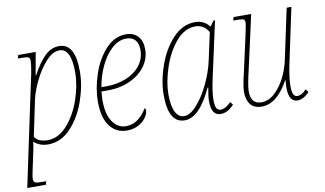

<svg xmlns="http://www.w3.org/2000/svg" viewBox="-98 -715 1903 1124"><g transform="rotate(-10 853.5 -153.0)"><path d="M120 -420Q129 -467 129 -492Q129 -507 120 -511.5Q111 -516 78 -516H58L63 -536H167L143 -401H146Q184 -472 222 -509Q260 -546 307 -546Q355 -546 378.5 -504.5Q402 -463 402 -380Q402 -297 370.5 -205.5Q339 -114 280.5 -52Q222 10 145 10Q97 10 61 -21Q59 5 53 30L31 134Q30 139 25.5 160.5Q21 182 21 194Q21 210 31 215Q41 220 75 220H96L91 240H-20ZM374 -379Q374 -521 305 -521Q264 -521 224 -476.5Q184 -432 154.5 -371Q125 -310 115 -264L70 -49Q90 -15 148 -15Q211 -15 263 -73Q315 -131 344.5 -216.5Q374 -302 374 -379Z M475 -185Q475 -264 503.5 -348.5Q532 -433 584.5 -489.5Q637 -546 704 -546Q750 -546 775.5 -518Q801 -490 801 -440Q801 -385 767.5 -339.5Q734 -294 675.5 -267.5Q617 -241 546 -241H506Q503 -205 503 -185Q503 -106 533.5 -61Q564 -16 613 -16Q653 -16 684.5 -39.5Q716 -63 737 -100Q744 -98 744 -87Q744 -68 728 -45Q712 -22 682.5 -6Q653 10 614 10Q551 10 513 -39.5Q475 -89 475 -185ZM540 -266Q605 -266 658.5 -288Q712 -310 742.5 -350Q773 -390 773 -441Q773 -480 755 -500.5Q737 -521 702 -521Q656 -521 616 -484.5Q576 -448 548.5 -389.5Q521 -331 510 -266Z M861 -156Q861 -238 893 -330Q925 -422 983 -484Q1041 -546 1116 -546Q1143 -546 1165 -534.5Q1187 -523 1201 -504L1224 -536H1233L1160 -202Q1143 -124 1143 -76Q1143 -46 1150.5 -30.5Q1158 -15 1175 -15Q1189 -15 1203.5 -22.5Q1218 -30 1237 -49L1251 -32Q1214 10 1171 10Q1116 10 1116 -76Q1116 -104 1126 -156H1122Q1045 10 958 10Q861 10 861 -156ZM1156 -312 1191 -473Q1179 -496 1158.5 -508.5Q1138 -521 1113 -521Q1048 -521 997 -460.5Q946 -400 917.5 -313.5Q889 -227 889 -156Q889 -86 907.5 -50.5Q926 -15 959 -15Q994 -15 1034 -59.5Q1074 -104 1107.5 -173Q1141 -242 1156 -312Z M1576 -75Q1576 -90 1579 -118H1576Q1506 9 1416 9Q1370 9 1348.5 -19Q1327 -47 1327 -93Q1327 -127 1348 -213L1393 -416Q1407 -479 1407 -493Q1407 -508 1398 -512Q1389 -516 1356 -516H1338L1343 -536H1448L1376 -213Q1368 -180 1361.5 -145.5Q1355 -111 1355 -92Q1355 -16 1418 -16Q1460 -16 1496.5 -49Q1533 -82 1558.5 -132.5Q1584 -183 1595 -236L1659 -536H1687L1617 -206Q1601 -131 1601 -78Q1601 -46 1608.5 -31Q1616 -16 1632 -16Q1645 -16 1659 -24Q1673 -32 1685 -46L1699 -28Q1684 -11 1665 -0.5Q1646 10 1628 10Q1576 10 1576 -75Z"/></g></svg>

Font: Noto Serif NarrowThin
Style: Italic
Weight: 250
Width: 4
Italic angle: -12°
Designer: Monotype Design Team
Foundry: Monotype Imaging Inc.
Version: Version 1.001